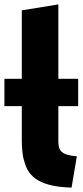

<svg xmlns="http://www.w3.org/2000/svg" viewBox="-29 -821 375 872"><path d="M320 -111 296 31C161 27 100 -11 81 -90C73 -109 70 -157 70 -183V-339H-9V-463H70V-774L236 -801V-463H326V-339H236V-179C236 -135 251 -117 320 -111Z"/></svg>

Font: Repo ExtraBold
Style: Bold
Weight: 700
Designer: Stefan Peev
Foundry: Context Ltd
Version: Version 1.502